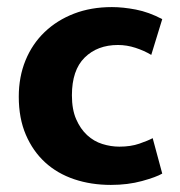

<svg xmlns="http://www.w3.org/2000/svg" viewBox="-20 -511 508 542"><path d="M317 -97Q349 -97 373.5 -105.5Q398 -114 411 -121L438 -21Q421 -11 381 0Q341 11 293 11Q237 11 189.5 -5Q142 -21 107.5 -52.5Q73 -84 53 -130.5Q33 -177 33 -238Q33 -294 52 -340.5Q71 -387 106 -420.5Q141 -454 189 -472.5Q237 -491 296 -491Q327 -491 363.5 -484Q400 -477 438 -457L407 -356Q387 -368 362.5 -376Q338 -384 313 -384Q255 -384 219 -348.5Q183 -313 183 -242Q183 -202 195 -174.5Q207 -147 226 -129.5Q245 -112 269 -104.5Q293 -97 317 -97Z"/></svg>

Font: Mukta Vaani ExtraBold
Style: Regular
Weight: 800
Designer: Noopur Datye, Girish Dalvi, Yashodeep Gholap, Pallavi Karambelkar
Foundry: Ek Type
Version: Version 2.538;PS 1.000;hotconv 16.6.51;makeotf.lib2.5.65220;